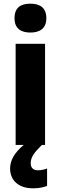

<svg xmlns="http://www.w3.org/2000/svg" viewBox="-20 -788 330 1044"><path d="M145 -768C94 -768 59 -748 59 -689C59 -632 95 -611 145 -611C195 -611 232 -632 232 -689C232 -747 196 -768 145 -768ZM147 100C147 68 164 43 208 0H225V-550H65V0H109C56 44 35 87 35 128C35 195 83 236 160 236C193 236 217 230 236 223V128C224 133 205 138 187 138C162 138 147 125 147 100Z"/></svg>

Font: Noto Sans Lao SemiCondensed ExtraBold
Style: Regular
Weight: 800
Width: 4
Designer: Monotype Design Team
Foundry: Monotype Imaging Inc.
Version: Version 2.003